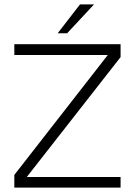

<svg xmlns="http://www.w3.org/2000/svg" viewBox="-20 -851 612 871"><path d="M406.5 -831 284.5 -700H241.5L343 -831ZM45 -650.5H527V-592L101.5 -48H527V0H45V-57.5L469 -601.5H45Z"/></svg>

Font: Overused Grotesk Light
Style: Regular
Weight: 300
Version: Version 0.004